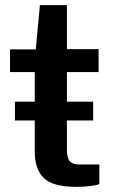

<svg xmlns="http://www.w3.org/2000/svg" viewBox="-20 -722 451 746"><path d="M366 -83H286C270.7 -83 259.2 -87 251.5 -95C243.8 -103 240 -118 240 -140V-254H342V-327H240V-442H363V-531H240V-702H135L119 -530H19V-442H115V-327H38V-254H115V-133C115 -87 126.8 -52.7 150.5 -30C174.2 -7.3 216 4 276 4C295.3 4 313.3 3 330 1C346.7 -1 358.7 -3.7 366 -7Z"/></svg>

Font: Morrison SemiBold
Style: Regular
Weight: 600
Designer: Pablo Impallari, Rodrigo Fuenzalida (Modified by Dan O. Williams)
Version: Version 0.030; ttfautohint (v1.8.1)